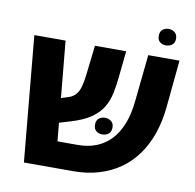

<svg xmlns="http://www.w3.org/2000/svg" viewBox="-82 -824 921 908"><g transform="rotate(10 378.5 -370.5)"><path d="M91 0 35 -602H185L230 -126H328Q377 -126 417 -142Q457 -158 486.5 -189.5Q516 -221 534.5 -268.5Q553 -316 559 -379L582 -602H732L710 -375Q703 -304 682.5 -245.5Q662 -187 628.5 -141Q595 -95 550 -64Q505 -33 449.5 -16.5Q394 0 328 0ZM149 -192 138 -308 244 -341Q266 -348 279 -362.5Q292 -377 299 -401.5Q306 -426 310 -463L326 -602H476L463 -477Q459 -434 451 -396.5Q443 -359 424.5 -328Q406 -297 370.5 -272.5Q335 -248 275 -230ZM391 -235Q391 -255 403 -265Q415 -275 433 -275Q450 -275 462.5 -265Q475 -255 475 -235Q475 -215 462.5 -205Q450 -195 433 -195Q415 -195 403 -205Q391 -215 391 -235ZM656 -662Q639 -662 627 -671.5Q615 -681 615 -701Q615 -721 627 -731Q639 -741 656 -741Q673 -741 685.5 -731Q698 -721 698 -701Q698 -681 685.5 -671.5Q673 -662 656 -662Z"/></g></svg>

Font: Noto Sans
Style: Bold
Weight: 700
Designer: Monotype Design Team
Foundry: Monotype Imaging Inc.
Version: Version 2.000;GOOG;noto-source:20170915:90ef993387c0; ttfaut